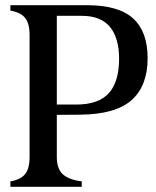

<svg xmlns="http://www.w3.org/2000/svg" viewBox="-20 -720 603 740"><path d="M165 -317H273Q360 -317 399.5 -361Q439 -405 439 -494Q439 -573 404 -616Q369 -659 295 -659H151V-700H315Q437 -700 493 -649Q549 -598 549 -496Q549 -389 487 -334Q425 -279 288 -278L165 -277ZM20 0V-21Q58 -27 76 -48Q94 -69 94 -115V-585Q94 -631 76 -652Q58 -673 20 -679V-700H108H199V-115Q199 -69 222.5 -48Q246 -27 295 -21V0H181H108Z"/></svg>

Font: RL Madena Variable
Style: Regular
Weight: 400
Designer: I Kadek Wantara Putra
Foundry: Roughlines ID
Version: Version 1.000;Glyphs 3.1.2 (3151)